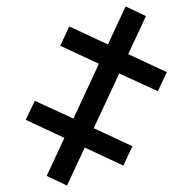

<svg xmlns="http://www.w3.org/2000/svg" viewBox="-20 -558 598 596"><path d="M125 -12 188 18 243 -100 363 -44 391 -104 271 -160 350 -330 470 -275 498 -334 378 -390 433 -508 370 -538 315 -420 195 -476 167 -416 287 -360 208 -190 88 -245 60 -186 180 -130Z"/></svg>

Font: Fixel Text Regular
Style: Regular
Weight: 400
Width: 4
Designer: AlfaBravo + MacPaw
Foundry: Kyrylo Tkachov, Marchela Mozhyna, Serhii Makarenko, Maria Weinstein, Zakhar Kryvoshyya
Version: Version 1.211